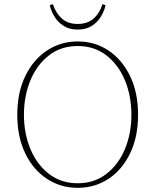

<svg xmlns="http://www.w3.org/2000/svg" viewBox="-20 -889 746 922"><path d="M353 13Q271 13 205 -30.5Q139 -74 101 -153Q63 -232 63 -338Q63 -444 101 -523Q139 -602 205 -646Q271 -690 353 -690Q436 -690 501.5 -646Q567 -602 605 -523Q643 -444 643 -338Q643 -232 605 -153Q567 -74 501.5 -30.5Q436 13 353 13ZM353 -9Q433 -9 491 -54Q549 -99 580 -173.5Q611 -248 611 -338Q611 -428 580 -503Q549 -578 491 -623Q433 -668 353 -668Q273 -668 215 -623Q157 -578 126 -503Q95 -428 95 -338Q95 -248 126 -173.5Q157 -99 215 -54Q273 -9 353 -9ZM219 -864 234 -869Q248 -826 277 -800Q306 -774 353 -774Q400 -774 429.5 -800Q459 -826 472 -869L487 -864Q481 -837 465 -810Q449 -783 421.5 -765Q394 -747 353 -747Q313 -747 285 -765Q257 -783 241 -810Q225 -837 219 -864Z"/></svg>

Font: Source Serif Pro ExtraLight
Style: Regular
Weight: 200
Designer: Frank Grießhammer
Foundry: Adobe Systems Incorporated
Version: Version 3.001;hotconv 1.0.111;makeotfexe 2.5.65597